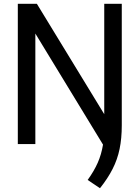

<svg xmlns="http://www.w3.org/2000/svg" viewBox="-20 -760 736 1013"><path d="M507.5 233 442.5 189.5Q476 143 495.5 99Q515 55 523.5 3L166.5 -583V0H74V-740H174.5L530 -157.5V-740H622.5V-98.5Q622.5 -30 611 25.8Q599.5 81.5 574.2 131.2Q549 181 507.5 233Z"/></svg>

Font: Encode Sans Semi Condensed Medium
Style: Regular
Weight: 500
Width: 4
Designer: Multiple Designers
Foundry: Impallari Type
Version: Version 3.000; ttfautohint (v1.8.3) -l 8 -r 50 -G 200 -x 14 